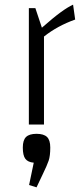

<svg xmlns="http://www.w3.org/2000/svg" viewBox="-20 -535 361 825"><path d="M160 -416Q210 -460 241 -482.5Q272 -505 294 -515L303 -451Q227 -424 169 -378V0H104V-500H132ZM105 260 125 164Q100 162 89 147.5Q78 133 78 99Q78 67 92 53.5Q106 40 137 40Q168 40 182 53.5Q196 67 196 99Q196 135 189 155.5Q182 176 164 213L137 270Z"/></svg>

Font: Changa ExtraLight
Style: Regular
Weight: 275
Designer: Eduardo Rodriguez Tunni
Foundry: Eduardo Rodriguez Tunni
Version: Version 2.002; ttfautohint (v1.5) -l 8 -r 50 -G 200 -x 14 -H